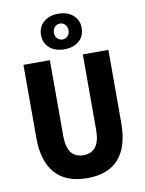

<svg xmlns="http://www.w3.org/2000/svg" viewBox="-98 -970 796 1051"><g transform="rotate(-10 300.0 -445.0)"><path d="M187 -803.2Q187 -847.7 218.3 -874.8Q249.5 -901.9 299.8 -901.9Q350.1 -901.9 381.6 -874.5Q413.1 -847.2 413.1 -803.2Q413.1 -757.8 381.8 -731Q350.6 -704.1 299.8 -704.1Q249 -704.1 218 -731Q187 -757.8 187 -803.2ZM299.8 -758.8Q316.9 -758.8 328.4 -771.2Q339.8 -783.7 339.8 -803.2Q339.8 -822.3 328.1 -834.7Q316.4 -847.2 299.8 -847.2Q282.2 -847.2 270.5 -834.7Q258.8 -822.3 258.8 -803.2Q258.8 -783.2 270.5 -771Q282.2 -758.8 299.8 -758.8ZM301.8 12.2Q183.6 12.2 123.8 -55.7Q64 -123.5 64 -252.9V-659.2H210.9V-238.8Q210.9 -115.2 301.8 -115.2Q394 -115.2 394 -238.8V-659.2H536.1V-252.9Q536.1 -123 477.5 -55.4Q418.9 12.2 301.8 12.2Z"/></g></svg>

Font: Office Code Pro Bold
Style: Regular
Weight: 700
Designer: Nathan Rutzky & Paul D. Hunt
Foundry: Adobe Systems Incorporated
Version: Version 1.004;PS 001.004;hotconv 1.0.70;makeotf.lib2.5.58329